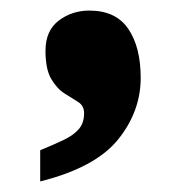

<svg xmlns="http://www.w3.org/2000/svg" viewBox="-20 -189 366 363"><path d="M56 95Q83 84 101.5 75Q120 66 129.5 54.5Q139 43 139 25Q139 11 128 4Q117 -3 102.5 -12Q88 -21 77 -39.5Q66 -58 66 -93Q66 -131 91 -150Q116 -169 149 -169Q199 -169 222.5 -134.5Q246 -100 246 -42Q246 22 203 75Q160 128 56 154Z"/></svg>

Font: Noto Serif Armenian Black
Style: Regular
Weight: 900
Version: Version 2.007